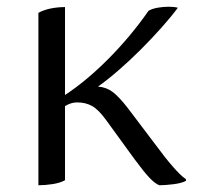

<svg xmlns="http://www.w3.org/2000/svg" viewBox="-20 -543 602 570"><path d="M94 -505Q111 -514 131.5 -518Q152 -522 173 -522V-261Q237 -303 302.5 -369Q368 -435 421 -511Q431 -517 447.5 -520Q464 -523 481 -523Q497 -523 508 -520Q488 -493 459 -460.5Q430 -428 397.5 -395.5Q365 -363 331.5 -334Q298 -305 271 -286Q296 -284 314.5 -270Q333 -256 358 -224L439 -117Q456 -94 469 -77.5Q482 -61 493 -48.5Q504 -36 513 -27Q522 -18 532 -11V-6Q519 1 494 4Q469 7 453 7Q440 2 423.5 -15.5Q407 -33 379 -71L294 -188Q272 -218 253 -228.5Q234 -239 209 -239Q199 -239 190 -236Q181 -233 173 -228V-8Q159 0 136.5 3.5Q114 7 94 7Z"/></svg>

Font: Gotu
Style: Regular
Weight: 400
Designer: Sarang Kulkarni & Kailash Malviya
Foundry: Ek Type
Version: Version 2.320;hotconv 1.0.109;makeotfexe 2.5.65596; ttfautoh